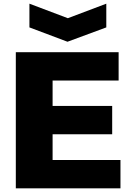

<svg xmlns="http://www.w3.org/2000/svg" viewBox="-20 -1024 711 1044"><path d="M140 -1004 349 -925 558 -1004V-875L347 -797L140 -875ZM66 -740H625V-586H266V-448H590V-294H266V-154H635V0H66Z"/></svg>

Font: Encode Sans Normal
Style: ExtraBold
Weight: 800
Designer: Pablo Impallari, Andres Torresi
Foundry: Pablo Impallari, Andres Torresi
Version: Version 1.000; ttfautohint (v1.00) -l 8 -r 50 -G 200 -x 14 -